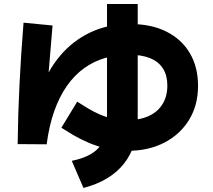

<svg xmlns="http://www.w3.org/2000/svg" viewBox="-20 -829 1040 938"><path d="M208 -124 66.3 -125Q67.8 -268.5 75.2 -416.2Q82.5 -563.8 95 -718.2L236.7 -704.5Q224.5 -556.5 212.9 -418.5Q201.3 -280.5 199.7 -168.5L140 -172.7Q143 -286.8 177.2 -384.7Q211.5 -482.5 273.1 -555.9Q334.7 -629.3 421 -670.5Q507.3 -711.7 615.5 -711.7Q720.2 -711.7 794.2 -674Q868.2 -636.3 907.8 -568.7Q947.5 -501 947.5 -410Q947.5 -314.5 903.3 -242.8Q859.2 -171.2 781.8 -131.7Q704.5 -92.2 604.2 -92.2Q549.2 -92.2 500.7 -103.4Q452.3 -114.7 411.8 -132.2Q371.3 -149.7 338 -169.3Q304.7 -189 279.8 -205L357.2 -332.3Q382 -316.3 408.8 -300.2Q435.7 -284 465.4 -270.8Q495.2 -257.7 529.4 -249.9Q563.7 -242.2 602.5 -242.2Q662.7 -242.2 706.4 -262.1Q750.2 -282 773.8 -320Q797.5 -358 797.5 -411.7Q797.5 -460 776.6 -493.6Q755.7 -527.2 714.1 -544.4Q672.5 -561.7 610.5 -561.7Q547.7 -561.7 491.8 -545.2Q436 -528.7 389.4 -494.7Q342.8 -460.7 306.4 -408.7Q270 -356.7 244.8 -285.5Q219.7 -214.3 208 -124ZM387.7 89.2 330.7 -43.3Q422 -61.7 462.4 -107.3Q502.8 -153 502.8 -237.5V-809.3H652.8V-245.8Q652.8 -114.2 585.3 -29.2Q517.8 55.7 387.7 89.2Z"/></svg>

Font: Murecho Thin
Style: Regular
Weight: 100
Designer: Neil Summerour
Foundry: Positype
Version: Version 1.010